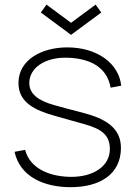

<svg xmlns="http://www.w3.org/2000/svg" viewBox="-20 -779 575 814"><path d="M177.1 -759.4 281.2 -682.3 385.4 -759.4 409.4 -726 281.2 -631.2 153.1 -726ZM493.8 -415.6C484.4 -508.3 394.8 -578.1 264.6 -578.1C159.4 -578.1 58.3 -527.1 58.3 -427.1C58.3 -343.8 129.2 -311.5 210.4 -288.5L313.5 -259.4C386.5 -239.6 445.8 -221.9 445.8 -147.9C445.8 -71.9 372.9 -29.2 283.3 -29.2C196.9 -29.2 108.3 -60.4 86.5 -143.8L41.7 -135.4C64.6 -29.2 167.7 14.6 279.2 14.6C404.2 14.6 492.7 -40.6 492.7 -152.1C492.7 -239.6 422.9 -277.1 331.2 -301C276 -315.6 237.5 -325 210.4 -333.3C141.7 -352.1 104.2 -381.2 104.2 -427.1C104.2 -490.6 169.8 -536.5 263.5 -534.4C350 -532.3 432.3 -502.1 449 -407.3Z"/></svg>

Font: Manrope3 Thin
Style: Regular
Weight: 100
Width: 4
Designer: Mikhail Sharanda
Foundry: Mikhail Sharanda
Version: Version 3.000;PS 003.000;hotconv 1.0.88;makeotf.lib2.5.64775